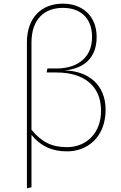

<svg xmlns="http://www.w3.org/2000/svg" viewBox="-20 -816 660 1049"><path d="M332 -431C441 -441 509 -502 508 -616C507 -732 427 -796 324 -796C208 -796 127 -721 127 -584V213L152 207V-79C203 -16 266 11 346 11C460 11 556 -69 557 -214C558 -354 461 -429 332 -431ZM346 -12C264 -12 208 -39 152 -107V-583C152 -713 224 -773 324 -773C414 -773 482 -723 483 -616C484 -481 376 -442 292 -442H239L235 -420H289C437 -420 531 -348 532 -214C534 -89 451 -12 346 -12Z"/></svg>

Font: Glow Sans SC Normal Thin
Style: Regular
Weight: 100
Designer: Ryoko NISHIZUKA (kana, bopomofo & ideographs); Paul D. Hunt (Latin, Greek & Cyrillic); Sandoll Communications, Soo-young
Version: Version 0.93